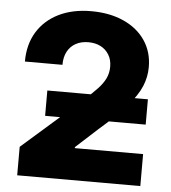

<svg xmlns="http://www.w3.org/2000/svg" viewBox="-53 -785 740 833"><g transform="rotate(5 317.5 -368.5)"><path d="M52.7 0V-124L317.4 -356.4Q347.2 -383.8 368.9 -406.5Q390.6 -429.2 402.1 -452.6Q413.6 -476.1 413.6 -504.4Q413.6 -534.7 400.1 -556.6Q386.7 -578.6 363.8 -590.3Q340.8 -602.1 310.1 -602.1Q279.3 -602.1 255.9 -589.4Q232.4 -576.7 219.5 -552.7Q206.5 -528.8 206.5 -494.6H43Q43 -569.3 76.4 -623.8Q109.9 -678.2 170.2 -707.8Q230.5 -737.3 311 -737.3Q392.1 -737.3 452.9 -709.7Q513.7 -682.1 547.1 -632.6Q580.6 -583 580.6 -517.1Q580.6 -474.1 563.7 -433.6Q546.9 -393.1 504.9 -344.7Q462.9 -296.4 387.2 -231L291.5 -143.6V-139.2H588.9V0ZM150.9 -267.6V-377.9H588.9V-267.6Z"/></g></svg>

Font: Inter 16pt ExtraBold
Style: Regular
Weight: 800
Version: Version 4.001;git-66647c0bb